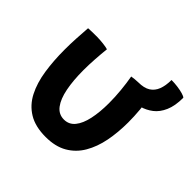

<svg xmlns="http://www.w3.org/2000/svg" viewBox="-166 -786 973 973"><g transform="rotate(45 320.0 -300.0)"><path d="M377 -496Q387 -497.5 400 -499Q413 -500.5 424.5 -500.5Q436 -500.5 454.2 -499.8Q472.5 -499 490 -498.2Q507.5 -497.5 516 -496Q523 -452.5 527 -408.2Q531 -364 531 -321Q531 -249.5 518.8 -186.5Q506.5 -123.5 478.2 -75.2Q450 -27 403 0.2Q356 27.5 287 27.5Q212.5 27.5 164.5 -1.8Q116.5 -31 89.8 -83.2Q63 -135.5 52.5 -204.8Q42 -274 42 -354Q42 -393.5 44.2 -434Q46.5 -474.5 49.5 -514.5Q61 -515.5 79.8 -515.8Q98.5 -516 114 -516Q136 -515.5 157.8 -513Q179.5 -510.5 192.5 -506.5Q188.5 -469 185.8 -428.2Q183 -387.5 183 -347.5Q183 -274 194 -218.2Q205 -162.5 228.5 -131.5Q252 -100.5 290 -100.5Q326 -100.5 348.8 -128.5Q371.5 -156.5 382.2 -206.2Q393 -256 393 -321Q393 -365 388.5 -411.2Q384 -457.5 377 -496ZM453 -411.5 424.5 -500.5Q464.5 -500.5 488.2 -515.5Q512 -530.5 523 -559Q534 -587.5 534 -628Q556 -628 578.2 -625Q600.5 -622 617.8 -617Q635 -612 640 -606.5Q640 -548.5 623.2 -510.2Q606.5 -472 578.8 -450.8Q551 -429.5 518 -420.5Q485 -411.5 453 -411.5Z"/></g></svg>

Font: Grandstander Thin SemiBold
Style: Regular
Weight: 600
Version: Version 1.200